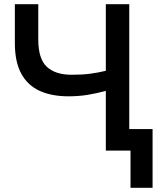

<svg xmlns="http://www.w3.org/2000/svg" viewBox="-20 -720 777 918"><path d="M604 178V0H535V-103H709.5V178ZM486 0V-285.5Q441.5 -273.5 399 -266.5Q356.5 -259.5 307.5 -259.5Q226.5 -259.5 169.2 -285.8Q112 -312 81.5 -368.2Q51 -424.5 51 -514.5V-700H163V-531Q163 -438.5 204 -400.5Q245 -362.5 323 -362.5Q372.5 -362.5 410.8 -367.5Q449 -372.5 486 -381.5V-700H598V0Z"/></svg>

Font: Geologica Cursive
Style: Regular
Weight: 400
Designer: Sindre Bremnes, Frode Helland
Foundry: Monokrom Skriftforlag AS
Version: Version 1.010;gftools[0.9.28]